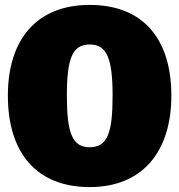

<svg xmlns="http://www.w3.org/2000/svg" viewBox="-20 -739 730 781"><path d="M345 -719C127 -719 12 -576 12 -350C12 -119 127 22 345 22C562 22 677 -125 677 -350C677 -581 562 -719 345 -719ZM345 -558C414 -558 438 -503 438 -350C438 -198 417 -140 345 -140C274 -140 252 -198 252 -350C252 -503 275 -558 345 -558Z"/></svg>

Font: Fira Sans Ultra
Style: Regular
Weight: 950
Designer: Carrois Corporate & Edenspiekermann AG
Foundry: Carrois Corporate GbR & Edenspiekermann AG
Version: Version 4.203;PS 004.203;hotconv 1.0.88;makeotf.lib2.5.64775